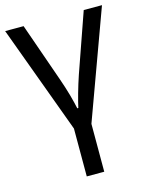

<svg xmlns="http://www.w3.org/2000/svg" viewBox="-117 -610 715 923"><g transform="rotate(-15 241.0 -148.0)"><path d="M285.2 2 481.9 -536.1H391.1L288.1 -242.2C278.8 -214.8 270 -186.5 261.7 -157.2C253.4 -127.4 247.6 -104.5 244.1 -87.9H238.8C235.4 -104.5 230 -127.9 221.7 -157.7C213.4 -187.5 204.1 -215.3 194.8 -242.2L91.8 -536.1H0L198.2 2V240.2H285.2Z"/></g></svg>

Font: Avrile Sans
Style: Regular
Weight: 400
Designer: Monotype Design Team, Google (font), Stefan Peev (BGR Cyrillic), Cristiano Sobral (main changes)
Foundry: The Avrile Sans Project Authors
Version: Version 3.110